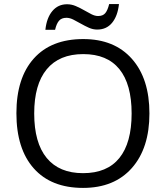

<svg xmlns="http://www.w3.org/2000/svg" viewBox="-20 -918 819 948"><path d="M717.8 -357.9Q717.8 -186.5 631.1 -88.4Q544.4 9.8 390.1 9.8Q232.4 9.8 146.7 -86.7Q61 -183.1 61 -358.9Q61 -533.2 147 -629.2Q232.9 -725.1 391.1 -725.1Q544.9 -725.1 631.3 -627.4Q717.8 -529.8 717.8 -357.9ZM148.9 -357.9Q148.9 -212.9 210.7 -137.9Q272.5 -63 390.1 -63Q508.8 -63 569.3 -137.7Q629.9 -212.4 629.9 -357.9Q629.9 -502 569.6 -576.4Q509.3 -650.9 391.1 -650.9Q272.5 -650.9 210.7 -575.9Q148.9 -501 148.9 -357.9ZM460 -772Q439 -772 418.9 -781Q398.9 -790 379.6 -801Q360.4 -812 342.5 -821Q324.7 -830.1 308.1 -830.1Q283.7 -830.1 271.2 -815.4Q258.8 -800.8 252 -771H204.1Q210.4 -830.1 238.5 -863.5Q266.6 -897 311 -897Q333.5 -897 354.5 -887.9Q375.5 -878.9 394.5 -867.9Q413.6 -856.9 431.2 -847.9Q448.7 -838.9 464.4 -838.9Q488.3 -838.9 500 -853.3Q511.7 -867.7 519 -897.9H567.4Q561 -838.9 533.4 -805.4Q505.9 -772 460 -772Z"/></svg>

Font: Open Sans Y to K
Style: Regular
Weight: 400
Version: Version 1.10